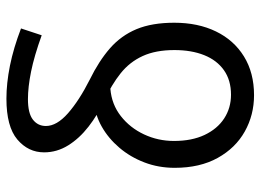

<svg xmlns="http://www.w3.org/2000/svg" viewBox="-122 -642 776 571"><g transform="rotate(-90 265.5 -356.0)"><path d="M268.4 12Q209.6 12 160.5 -15.5Q111.4 -43 81.9 -96Q52.4 -149 52.4 -224Q52.4 -272.2 68.5 -314.1Q84.5 -356 112.2 -388.5Q139.9 -421 174.6 -440.7Q209.3 -460.4 246 -463L287 -415.2Q241.1 -411.4 206.3 -384.2Q171.4 -356.9 151.8 -315.1Q132.3 -273.4 132.3 -226Q132.3 -173 150.2 -135.1Q168.2 -97.1 199.3 -76.8Q230.5 -56.5 269.9 -56.5Q312.9 -56.5 342.7 -77.5Q372.4 -98.5 387.5 -136.3Q402.6 -174.1 402.6 -224.7Q402.6 -280.7 384.8 -319.3Q367.1 -357.9 333.4 -384.8Q299.6 -411.8 252.1 -433.5Q209.6 -453.1 174.8 -480.3Q139.9 -507.4 119.2 -540.7Q98.4 -574.1 98.4 -612.3Q98.4 -659.5 136.7 -692Q175 -724.4 258.1 -724.4Q303.7 -724.4 356.3 -713.9Q408.8 -703.3 466.9 -681L446.6 -619.5Q384.7 -641.8 338.6 -651.1Q292.4 -660.4 256.8 -660.4Q214.9 -660.4 195.9 -645.8Q176.8 -631.1 176.8 -607Q176.8 -574.7 214.6 -541.4Q252.5 -508 315 -476.4Q370.1 -449.4 407.9 -416.4Q445.7 -383.3 464.8 -337.5Q483.9 -291.6 483.9 -225.3Q483.9 -154.6 458 -101.3Q432.2 -48 383.7 -18Q335.2 12 268.4 12Z"/></g></svg>

Font: Source Sans 3 VF
Style: Regular
Weight: 200
Designer: Paul D. Hunt
Foundry: Adobe
Version: Version 3.046;hotconv 1.0.118;makeotfexe 2.5.65603